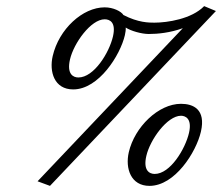

<svg xmlns="http://www.w3.org/2000/svg" viewBox="-20 -595 725 627"><path d="M457.9 -86C470.1 -139 526.1 -217 571.1 -217C584.1 -217 608.3 -209 597.2 -161C585.2 -109 536.2 -27 485.2 -27C468.2 -27 446.8 -38 457.9 -86ZM400.6 -98C388.4 -45 407.2 12 468.2 12C551.2 12 620.6 -98 636.1 -165C652.9 -238 611.1 -256 571.1 -256C497.1 -256 419.6 -180 400.6 -98ZM484.3 -521C466.3 -521 431.3 -521 383.1 -546C375.8 -558 349.8 -571 321.8 -571C249.8 -571 172.4 -500 152.1 -412C140.3 -361 157 -303 219 -303C303 -303 373 -416 387.8 -480C389.9 -489 391 -498 390.6 -505C407 -494 442.7 -484 465.7 -484C495.7 -484 535.7 -488 577.1 -503L102.7 -3L143.2 12L685.1 -559L646.7 -575C606.1 -533 526.3 -521 484.3 -521ZM208.6 -401C220.8 -454 276.8 -532 321.8 -532C338.8 -532 359.5 -522 348.9 -476C336.7 -423 287 -342 236 -342C219 -342 197.5 -353 208.6 -401Z"/></svg>

Font: Linux Libertine Mono O
Style: Mono Oblique
Weight: 400
Italic angle: -13°
Designer: Philipp H. Poll
Foundry: Philipp H. Poll
Version: Version 5.1.7